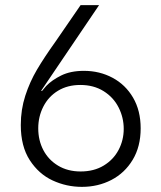

<svg xmlns="http://www.w3.org/2000/svg" viewBox="-20 -720 629 748"><path d="M61 -233Q61 -293 78.5 -347Q96 -401 124 -448.5Q152 -496 197 -559L294 -700H366L140 -366H144L160 -385Q182 -408 218.5 -426Q255 -444 307 -444Q368 -444 418.5 -417Q469 -390 498.5 -339.5Q528 -289 528 -220Q528 -149 497 -97.5Q466 -46 414 -19Q362 8 299 8Q239 8 185 -17Q131 -42 96 -96Q61 -150 61 -233ZM129 -220Q129 -173 149 -135Q169 -97 206.5 -74.5Q244 -52 294 -52Q346 -52 384 -75Q422 -98 442 -136Q462 -174 462 -218Q462 -262 442 -301.5Q422 -341 383.5 -365Q345 -389 293 -389Q243 -389 206 -366.5Q169 -344 149 -305Q129 -266 129 -220Z"/></svg>

Font: Lopes Sans Light
Style: Regular
Weight: 300
Designer: Gabriel Lam, Diego Maldonado
Foundry: TypeRant, Foresti Design
Version: Version 4.000